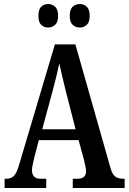

<svg xmlns="http://www.w3.org/2000/svg" viewBox="-20 -935 640 955"><path d="M3 0V-46H14Q35 -46 49.5 -60.5Q64 -75 77 -122L253 -714H355L530 -98Q538 -69 552.5 -57.5Q567 -46 592 -46H600V0H342V-46H366Q408 -46 408 -83Q408 -94 404.5 -110Q401 -126 398 -139L371 -238H173L150 -149Q148 -137 143.5 -119.5Q139 -102 139 -88Q139 -69 149 -57.5Q159 -46 182 -46H210V0ZM190 -292H356L307 -483Q297 -523 289 -557Q281 -591 275 -620Q269 -591 261 -558Q253 -525 244 -491ZM378 -798Q357 -798 342 -811Q327 -824 327 -856Q327 -889 342 -902Q357 -915 378 -915Q396 -915 411 -902Q426 -889 426 -856Q426 -824 411 -811Q396 -798 378 -798ZM219 -798Q200 -798 185.5 -811Q171 -824 171 -856Q171 -889 185.5 -902Q200 -915 219 -915Q238 -915 253.5 -902Q269 -889 269 -856Q269 -824 253.5 -811Q238 -798 219 -798Z"/></svg>

Font: Noto Serif ExtraCondensed SemiBold
Style: Regular
Weight: 600
Width: 2
Designer: Monotype Design Team
Foundry: Monotype Imaging Inc.
Version: Version 2.015; ttfautohint (v1.8.4.7-5d5b)